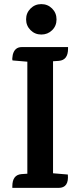

<svg xmlns="http://www.w3.org/2000/svg" viewBox="-20 -914 391 934"><path d="M265 0H40V-8Q40 -63 84 -67L113 -69V-614H112L41 -620Q38 -626 42 -647Q51 -685 86 -685H311V-677Q311 -622 267 -618L238 -616V-71H239L310 -65Q316 0 265 0ZM233.5 -767Q212 -746 181 -746Q150 -746 128.5 -767.5Q107 -789 107 -820Q107 -851 128.5 -872.5Q150 -894 181 -894Q212 -894 233.5 -872.5Q255 -851 255 -819.5Q255 -788 233.5 -767Z"/></svg>

Font: Karma
Style: Bold
Weight: 700
Designer: Joana Correia
Foundry: Indian Type Foundry
Version: Version 1.202;PS 1.0;hotconv 1.0.78;makeotf.lib2.5.61930; tt